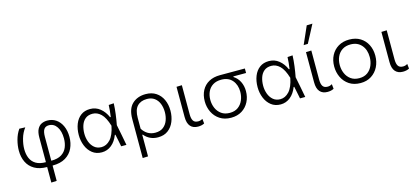

<svg xmlns="http://www.w3.org/2000/svg" viewBox="-73 -1401 4794 2206"><g transform="rotate(-15 2324.0 -298.0)"><path d="M321 195V10Q231 10 171.8 -24.5Q112.5 -59 83.8 -118.8Q55 -178.5 55 -255.5Q55 -314 72 -379.5Q89 -445 126 -498L196 -495.5Q156.5 -444 138 -378.5Q119.5 -313 119.5 -255.5Q119.5 -195.5 139.2 -148.5Q159 -101.5 203.5 -74.5Q248 -47.5 321.5 -47.5V-340Q321.5 -404 340.8 -440.2Q360 -476.5 391.2 -491Q422.5 -505.5 459 -505.5Q518 -505.5 562.8 -474.8Q607.5 -444 632.8 -388Q658 -332 658 -258Q658 -185 629.5 -124Q601 -63 540.8 -26.5Q480.5 10 385.5 10V192ZM385.5 -331.5V-47.5Q463 -47.5 508.2 -76.2Q553.5 -105 573 -152.8Q592.5 -200.5 592.5 -257.5Q592.5 -343.5 557.5 -396Q522.5 -448.5 463 -448.5Q423 -448.5 404.2 -421Q385.5 -393.5 385.5 -331.5Z M973.5 10Q907 10 860.8 -26.5Q814.5 -63 790.5 -122.5Q766.5 -182 766.5 -249.5Q766.5 -323 789.8 -381.2Q813 -439.5 857.8 -473Q902.5 -506.5 967.5 -506.5Q1036 -506.5 1087 -465.2Q1138 -424 1167.5 -356H1175.5Q1181.5 -394 1184.2 -429Q1187 -464 1188.5 -495.5L1249.5 -499.5Q1247 -437 1238.5 -372.2Q1230 -307.5 1218.5 -247.5Q1231 -185.5 1243 -124Q1254.5 -62 1266.5 0H1204Q1196.5 -36.5 1189.5 -73Q1182 -109.5 1174.5 -145.5H1167.5Q1139.5 -72 1088.8 -31Q1038 10 973.5 10ZM985 -49Q1043.5 -49 1090 -99.2Q1136.5 -149.5 1157.5 -257Q1126.5 -360 1081.5 -403.2Q1036.5 -446.5 981 -446.5Q929 -446.5 896.2 -420Q863.5 -393.5 848 -348.5Q832.5 -303.5 832.5 -249Q832.5 -198.5 849.2 -152.8Q866 -107 900 -78Q934 -49 985 -49Z M1408 194.5V-269.5Q1408 -390.5 1469.5 -448.5Q1531 -506.5 1629.5 -506.5Q1701.5 -506.5 1752.2 -473Q1803 -439.5 1830 -381.2Q1857 -323 1857 -249.5Q1857 -180 1833 -120.8Q1809 -61.5 1761.2 -25.5Q1713.5 10.5 1641.5 10.5Q1590.5 10.5 1549.2 -9.2Q1508 -29 1479 -64.5H1472V192ZM1625 -49Q1683.5 -49 1720 -77.5Q1756.5 -106 1773.5 -151.8Q1790.5 -197.5 1790.5 -250Q1790.5 -305 1772.8 -350Q1755 -395 1719 -421.8Q1683 -448.5 1629 -448.5Q1554.5 -448.5 1513.2 -404.2Q1472 -360 1472 -265V-137Q1497.5 -95.5 1536 -72.2Q1574.5 -49 1625 -49Z M2117.5 10.5Q2058.5 10.5 2026.8 -25.8Q1995 -62 1995 -136.5V-495.5L2059 -497.5V-150.5Q2059 -99.5 2075.8 -73.5Q2092.5 -47.5 2134 -47.5Q2147.5 -47.5 2160 -51Q2172.5 -54.5 2186.5 -63L2192.5 -6.5Q2161.5 10.5 2117.5 10.5Z M2511.5 10.5Q2432.5 10.5 2377.5 -25.8Q2322.5 -62 2293.8 -121.2Q2265 -180.5 2265 -249.5Q2265 -323.5 2294.5 -379Q2324 -434.5 2379 -465Q2434 -495.5 2510.5 -495.5H2808V-442H2656.5V-434.5Q2703.5 -405 2728.2 -354.2Q2753 -303.5 2753 -242.5Q2753 -172 2723.5 -114.5Q2694 -57 2639.8 -23.2Q2585.5 10.5 2511.5 10.5ZM2511 -47.5Q2570.5 -47.5 2609.8 -76.5Q2649 -105.5 2668.5 -152Q2688 -198.5 2688 -250.5Q2688 -334.5 2642 -388Q2596 -441.5 2511 -441.5Q2452.5 -441.5 2412.2 -416.5Q2372 -391.5 2351.5 -347.8Q2331 -304 2331 -249Q2331 -197 2351 -151Q2371 -105 2411 -76.2Q2451 -47.5 2511 -47.5Z M3100.5 10Q3034 10 2987.8 -26.5Q2941.5 -63 2917.5 -122.5Q2893.5 -182 2893.5 -249.5Q2893.5 -323 2916.8 -381.2Q2940 -439.5 2984.8 -473Q3029.5 -506.5 3094.5 -506.5Q3163 -506.5 3214 -465.2Q3265 -424 3294.5 -356H3302.5Q3308.5 -394 3311.2 -429Q3314 -464 3315.5 -495.5L3376.5 -499.5Q3374 -437 3365.5 -372.2Q3357 -307.5 3345.5 -247.5Q3358 -185.5 3370 -124Q3381.5 -62 3393.5 0H3331Q3323.5 -36.5 3316.5 -73Q3309 -109.5 3301.5 -145.5H3294.5Q3266.5 -72 3215.8 -31Q3165 10 3100.5 10ZM3112 -49Q3170.5 -49 3217 -99.2Q3263.5 -149.5 3284.5 -257Q3253.5 -360 3208.5 -403.2Q3163.5 -446.5 3108 -446.5Q3056 -446.5 3023.2 -420Q2990.5 -393.5 2975 -348.5Q2959.5 -303.5 2959.5 -249Q2959.5 -198.5 2976.2 -152.8Q2993 -107 3027 -78Q3061 -49 3112 -49Z M3657.5 10.5Q3598.5 10.5 3566.8 -25.8Q3535 -62 3535 -136.5V-495.5L3599 -497.5V-150.5Q3599 -99.5 3615.8 -73.5Q3632.5 -47.5 3674 -47.5Q3687.5 -47.5 3700 -51Q3712.5 -54.5 3726.5 -63L3732.5 -6.5Q3701.5 10.5 3657.5 10.5ZM3530 -580Q3553.5 -633 3577 -686Q3600 -738.5 3623 -790.5L3691 -792.5Q3663 -739 3635.5 -686.5Q3608 -634 3580 -581.5Z M4051.5 10.5Q3972 10.5 3917 -26Q3862 -62.5 3833.5 -122.2Q3805 -182 3805 -251Q3805 -325 3835.2 -382.8Q3865.5 -440.5 3920.8 -473.5Q3976 -506.5 4050.5 -506.5Q4127 -506.5 4181.5 -472.8Q4236 -439 4265 -381.2Q4294 -323.5 4294 -251Q4294 -177.5 4264.2 -118.5Q4234.5 -59.5 4180 -24.5Q4125.5 10.5 4051.5 10.5ZM4051 -47.5Q4110.5 -47.5 4149.8 -76.5Q4189 -105.5 4208.5 -152Q4228 -198.5 4228 -251Q4228 -340 4180.2 -394.2Q4132.5 -448.5 4051 -448.5Q3992.5 -448.5 3952.2 -422Q3912 -395.5 3891.5 -350.8Q3871 -306 3871 -251Q3871 -198.5 3891 -152Q3911 -105.5 3951 -76.5Q3991 -47.5 4051 -47.5Z M4554.5 10.5Q4495.5 10.5 4463.8 -25.8Q4432 -62 4432 -136.5V-495.5L4496 -497.5V-150.5Q4496 -99.5 4512.8 -73.5Q4529.5 -47.5 4571 -47.5Q4584.5 -47.5 4597 -51Q4609.5 -54.5 4623.5 -63L4629.5 -6.5Q4598.5 10.5 4554.5 10.5Z"/></g></svg>

Font: Heraclito Light
Style: Regular
Weight: 300
Designer: Kostas Bartsokas (font) & Cristiano Sobral (main changes)
Foundry: Kostas Bartsokas (font) & Cristiano Sobral (main changes)
Version: Version 1.00;July 8, 2020;FontCreator 13.0.0.2655 64-bit